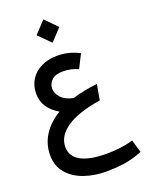

<svg xmlns="http://www.w3.org/2000/svg" viewBox="-209 -828 1054 1382"><g transform="rotate(-20 318.0 -136.5)"><path d="M360 456Q265 456 187 428Q109 400 62.5 344.5Q16 289 16 207Q16 123 60.5 53.5Q105 -16 187 -65Q135 -95 104 -139Q73 -183 73 -242Q73 -304 102.5 -350.5Q132 -397 185 -423Q238 -449 308 -449Q399 -449 476 -407L424 -304Q395 -317 366.5 -323Q338 -329 308 -329Q252 -329 223 -303Q194 -277 194 -238Q194 -200 224.5 -167.5Q255 -135 316 -122Q403 -149 508 -160L487 -42Q309 -13 224 47Q139 107 139 189Q139 261 206 298.5Q273 336 403 336Q457 336 509 329.5Q561 323 607 309L636 407Q555 439 487 447.5Q419 456 360 456ZM310 -548 220 -638 305 -729 394 -638Z"/></g></svg>

Font: Readex Pro Medium
Style: Regular
Weight: 500
Designer: Bonnie Shaver-Troup, Thomas Jockin
Foundry: Lexend
Version: Version 1.204; ttfautohint (v1.8.4.7-5d5b)